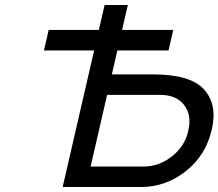

<svg xmlns="http://www.w3.org/2000/svg" viewBox="-20 -749 875 769"><path d="M428 -451H593Q743 -451 797 -391Q852 -330 828 -229L827 -226Q804 -127 725 -64Q644 0 545 0H231L357 -547H156L175 -629H376L399 -729H492L469 -629H674L655 -547H450ZM343 -82H555Q617 -82 669 -123Q721 -164 734 -225Q749 -288 717 -329Q686 -369 621 -369H409Z"/></svg>

Font: Miedinger
Style: Italic
Weight: 400
Italic angle: -13°
Version: Version 001.000